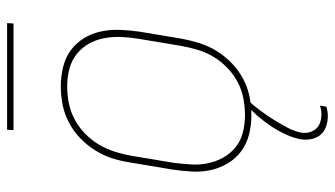

<svg xmlns="http://www.w3.org/2000/svg" viewBox="-221 -498 942 540"><g transform="rotate(-90 250.0 -228.0)"><path d="M195 8Q168 8 142 1.5Q116 -5 95.5 -20Q75 -35 61.5 -57Q48 -79 42 -105Q36 -131 37.5 -158.5Q39 -186 43 -213L63 -333Q67 -359 75 -384Q83 -409 97.5 -432Q112 -455 132 -474Q152 -493 176 -505.5Q200 -518 226 -523Q252 -528 278 -528Q305 -528 331.5 -521.5Q358 -515 378.5 -500Q399 -485 412.5 -463Q426 -441 431.5 -415Q437 -389 436 -361.5Q435 -334 431 -307L411 -187Q406 -161 398 -136Q390 -111 375.5 -88Q361 -65 341 -46Q321 -27 297 -14.5Q273 -2 247 3Q221 8 195 8ZM196 -10Q219 -10 243 -14.5Q267 -19 289 -30.5Q311 -42 329.5 -60Q348 -78 360.5 -99Q373 -120 380 -143.5Q387 -167 391 -190L411 -310Q415 -334 416 -358.5Q417 -383 412.5 -406.5Q408 -430 396.5 -450Q385 -470 367 -484Q349 -498 325.5 -504Q302 -510 277 -510Q254 -510 230.5 -505.5Q207 -501 185 -489.5Q163 -478 144.5 -460Q126 -442 113.5 -421Q101 -400 93.5 -376.5Q86 -353 82 -330L62 -210Q59 -186 57.5 -161.5Q56 -137 61 -113.5Q66 -90 77.5 -70Q89 -50 106.5 -36Q124 -22 147.5 -16Q171 -10 196 -10ZM193 223Q178 223 164 218Q150 213 141 202.5Q132 192 129 177.5Q126 163 128 148Q132 126 142 104.5Q152 83 165 63.5Q178 44 193.5 26Q209 8 227 -8H237L236 0Q221 17 208 34.5Q195 52 183.5 70.5Q172 89 161.5 108.5Q151 128 147 148Q145 160 148 171Q151 182 158 190Q165 198 176 201.5Q187 205 198 205Q204 205 210.5 204Q217 203 223 201L220 219Q213 221 206.5 222Q200 223 193 223ZM154 -661 155 -679H455L454 -661Z"/></g></svg>

Font: Iosevka Thin
Style: Italic
Weight: 100
Italic angle: -9°
Monospace: yes
Designer: Belleve Invis
Foundry: Belleve Invis
Version: Version 32.5.0; ttfautohint (v1.8.4)